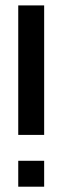

<svg xmlns="http://www.w3.org/2000/svg" viewBox="-20 -704 235 724"><path d="M48.8 -683.6H146.5V-195.3H48.8ZM48.8 0V-97.7H146.5V0Z"/></svg>

Font: BabelStone Runic Ruled
Style: Regular
Weight: 400
Designer: Andrew West
Foundry: BabelStone
Version: Version 7.004 November 9, 2023